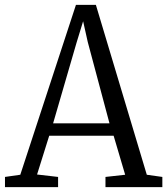

<svg xmlns="http://www.w3.org/2000/svg" viewBox="-24 -770 688 790"><path d="M59.5 -51 288.5 -750H370.5L580 -51L644 -42V0H410V-42L491 -51L443.5 -211.5H178.5L128.5 -52L215 -42V0H-3.5V-42ZM426.5 -262.5 337 -597.5 318 -682.5 291 -594.5 194.5 -262.5Z"/></svg>

Font: Merriweather 24pt SemiCondensed Light
Style: Regular
Weight: 300
Width: 4
Designer: Eben Sorkin
Foundry: Eben Sorkin
Version: Version 2.100